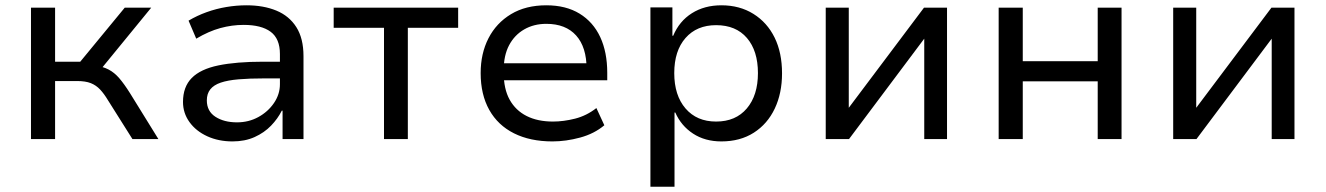

<svg xmlns="http://www.w3.org/2000/svg" viewBox="-20 -525 5006 725"><path d="M97 0V-496H188V-292H283L451 -496H551L353 -254L337 -278Q368 -274 390 -262.5Q412 -251 430.5 -229.5Q449 -208 471 -173L578 0H480L388 -146Q373 -171 358 -187Q343 -203 323 -211Q303 -219 271 -219H188V0Z M858 9Q805 9 762.5 -10.5Q720 -30 695.5 -64Q671 -98 671 -140Q671 -197 704 -230.5Q737 -264 804.5 -278Q872 -292 974 -292H1052V-229H979Q922 -229 881 -225.5Q840 -222 813.5 -213Q787 -204 774 -187.5Q761 -171 761 -146Q761 -105 793.5 -84Q826 -63 875 -63Q919 -63 955.5 -83Q992 -103 1014.5 -136Q1037 -169 1037 -207V-321Q1037 -379 1002 -405Q967 -431 900 -431Q856 -431 812 -419Q768 -407 721 -379L692 -447Q724 -466 760 -479Q796 -492 834.5 -498.5Q873 -505 911 -505Q975 -505 1023.5 -485Q1072 -465 1099 -422.5Q1126 -380 1126 -313V0H1047V-107H1044Q1029 -77 1003.5 -50.5Q978 -24 941.5 -7.5Q905 9 858 9Z M1430 0V-420H1240V-496H1710V-420H1520V0Z M2066 9Q1982 9 1921 -21.5Q1860 -52 1827.5 -110Q1795 -168 1795 -249Q1795 -323 1824.5 -380.5Q1854 -438 1909.5 -471.5Q1965 -505 2043 -505Q2117 -505 2168.5 -473.5Q2220 -442 2246.5 -385Q2273 -328 2273 -250V-222H1862V-286H2214L2195 -265Q2195 -347 2155.5 -391Q2116 -435 2043 -435Q1996 -435 1959.5 -414Q1923 -393 1902.5 -354.5Q1882 -316 1882 -260V-250Q1882 -189 1904.5 -148.5Q1927 -108 1968.5 -87Q2010 -66 2068 -66Q2108 -66 2151.5 -77Q2195 -88 2232 -117L2262 -52Q2224 -20 2170.5 -5.5Q2117 9 2066 9Z M2436 180V-497H2519V-390H2522Q2545 -445 2592.5 -475Q2640 -505 2704 -505Q2773 -505 2825 -472.5Q2877 -440 2905 -383Q2933 -326 2933 -248Q2933 -173 2905.5 -115Q2878 -57 2826.5 -24Q2775 9 2704 9Q2642 9 2597 -20.5Q2552 -50 2530 -100H2527V180ZM2684 -66Q2758 -66 2800 -115.5Q2842 -165 2842 -249Q2842 -333 2800.5 -381.5Q2759 -430 2684 -430Q2611 -430 2568.5 -381.5Q2526 -333 2526 -249Q2526 -165 2568.5 -115.5Q2611 -66 2684 -66Z M3098 0V-496H3185V-118L3469 -496H3556V0H3470V-379L3186 0Z M3751 0V-496H3842V-294H4125V-496H4215V0H4125V-218H3842V0Z M4410 0V-496H4497V-118L4781 -496H4868V0H4782V-379L4498 0Z"/></svg>

Font: Nunito Sans 7pt
Style: Regular
Weight: 400
Designer: Vernon Adams
Foundry: Vernon Adams
Version: Version 3.101;gftools[0.9.27]